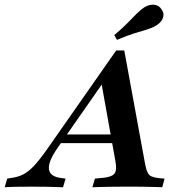

<svg xmlns="http://www.w3.org/2000/svg" viewBox="-90 -787 751 807"><path d="M152.4 -166.1Q112.1 -108.1 115.7 -76.2Q119.4 -44.4 167.7 -38.7L185.5 -36.3L175 0Q139.5 -1.6 106 -2Q72.6 -2.4 41.1 -2.4Q10.5 -2.4 -16.9 -2Q-44.4 -1.6 -70.2 0L-59.7 -36.3L-44.4 -38.7Q-14.5 -42.7 7.7 -54Q29.8 -65.3 53.2 -90.3Q76.6 -115.3 107.3 -158.9L398.4 -575H432.3L520.2 -96Q524.2 -75 529.8 -62.9Q535.5 -50.8 546 -46Q556.5 -41.1 574.2 -38.7L601.6 -36.3L591.9 0Q577.4 -0.8 558.1 -1.2Q538.7 -1.6 519 -2Q499.2 -2.4 480.6 -2.4H476.6H473.4Q451.6 -2.4 427.4 -2.4Q403.2 -2.4 379.8 -2Q356.5 -1.6 335.5 -1.2Q314.5 -0.8 298.4 0L308.9 -36.3L341.9 -39.5Q379 -42.7 390.7 -56.9Q402.4 -71 395.2 -108.9L334.7 -446.8L371.8 -480.6ZM152.4 -185.5 175.8 -221.8H417.7L424.2 -185.5ZM401.6 -619.4 390.3 -639.5Q425.8 -669.4 447.6 -691.9Q469.4 -714.5 485.1 -730.2Q500.8 -746 516.9 -756.5Q538.7 -769.4 558.9 -766.9Q579 -764.5 589.5 -746.8Q601.6 -729.8 594.8 -711.3Q587.9 -692.7 565.3 -679Q549.2 -669.4 527.4 -662.9Q505.6 -656.5 475.4 -647.2Q445.2 -637.9 401.6 -619.4Z"/></svg>

Font: Playfair 9pt
Style: Bold Italic
Weight: 700
Italic angle: -15.6°
Designer: Claus Eggers Sørensen
Foundry: Claus Eggers Sørensen
Version: Version 2.203